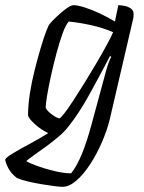

<svg xmlns="http://www.w3.org/2000/svg" viewBox="-81 -520 555 740"><path d="M160 200Q148 200 125.5 197Q103 194 76.5 189.5Q50 185 25 179Q0 173 -16 166Q-39 148 -49.5 127Q-60 106 -61 95Q-58 87 -31.5 71Q-5 55 32.5 35Q70 15 105 -7Q77 -20 53.5 -41.5Q30 -63 27 -75Q27 -113 34 -158.5Q41 -204 52.5 -249.5Q64 -295 75.5 -334Q87 -373 96.5 -398Q106 -423 110 -427Q117 -436 135 -453.5Q153 -471 172.5 -485.5Q192 -500 202 -500Q218 -500 245 -491.5Q272 -483 303 -468.5Q334 -454 362 -437L375 -500Q384 -500 398 -497.5Q412 -495 423 -487.5Q434 -480 434 -465Q434 -462 433.5 -455.5Q433 -449 430 -438L342 -60Q332 -19 312.5 26.5Q293 72 267.5 111.5Q242 151 214 175.5Q186 200 160 200ZM148 -64Q152 -64 166.5 -82.5Q181 -101 201.5 -132.5Q222 -164 245 -201Q268 -238 290 -275.5Q312 -313 329.5 -345Q347 -377 355 -396Q315 -413 270 -423Q225 -433 184 -437Q172 -424 160 -390.5Q148 -357 136.5 -314Q125 -271 115.5 -228Q106 -185 100.5 -151.5Q95 -118 95 -104Q103 -90 121.5 -77Q140 -64 148 -64ZM193 148Q215 121 234.5 73.5Q254 26 272 -41L324 -233Q338 -286 348 -301L343 -304Q304 -229 263 -155Q222 -81 181 -30Q168 -13 145 6.5Q122 26 97.5 44Q73 62 51.5 77Q30 92 20 101Q33 109 63.5 120Q94 131 130 139.5Q166 148 193 148Z"/></svg>

Font: Texturina 72pt 72pt Light
Style: Italic
Weight: 300
Italic angle: -11°
Designer: Guillermo Torres Carreño
Foundry: Omnibus-Type
Version: Version 1.002; ttfautohint (v1.8.3)